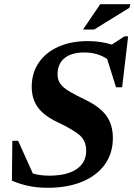

<svg xmlns="http://www.w3.org/2000/svg" viewBox="-20 -878 638 911"><path d="M515.5 -223Q515.5 -150 477 -97Q438.5 -44 369 -15.5Q299.5 13 207 13Q157.5 13 115.8 4.2Q74 -4.5 36.5 -21L38.5 -210H66L136 -54.5Q173.5 -44.5 212 -44.5Q299 -44.5 344 -76Q389 -107.5 389 -162Q389 -212 354.8 -239.2Q320.5 -266.5 254.5 -297.5Q188.5 -328.5 159.5 -368.8Q130.5 -409 130.5 -466Q130.5 -531.5 163.8 -580.5Q197 -629.5 257 -656.2Q317 -683 397 -683Q457.5 -683 510.5 -666.5L570.5 -705.5H588L559.5 -464H530.5L488.5 -598Q443 -629 380 -629Q318.5 -629 285.8 -601.8Q253 -574.5 253 -525.5Q253 -499.5 266 -481Q279 -462.5 307.5 -445.2Q336 -428 383 -405.5Q453 -372 484.2 -329.5Q515.5 -287 515.5 -223ZM374 -738 455.5 -858H598.5L594 -841L427 -738Z"/></svg>

Font: Newsreader 16pt
Style: Bold Italic
Weight: 700
Italic angle: -17°
Designer: Hugues Gentile
Foundry: Production Type
Version: Version 1.003; ttfautohint (v1.8.3)